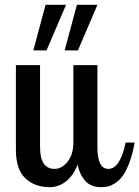

<svg xmlns="http://www.w3.org/2000/svg" viewBox="-20 -770 578 796"><path d="M284.2 -500H383.8V-160.2Q383.8 -69.8 429.2 -69.8Q478 -69.8 501 -179.2H538.1Q529.8 -131.3 516.4 -95.9Q502.9 -60.5 489.3 -41.5Q475.6 -22.5 458.3 -11.2Q440.9 0 427.7 2.9Q414.6 5.9 398.9 5.9Q356.4 5.9 333.3 -20.3Q310.1 -46.4 301.8 -87.9Q283.7 -41 253.2 -17.6Q222.7 5.9 187 5.9Q123.5 5.9 84.7 -31.2Q45.9 -68.4 45.9 -148.9V-500H146V-160.2Q146 -69.8 206.1 -69.8Q236.8 -69.8 260.5 -100.1Q284.2 -130.4 284.2 -179.2ZM248 -561 298.8 -750H383.8L303.2 -561ZM118.2 -561 168.9 -750H253.9L172.9 -561Z"/></svg>

Font: Lobster Two
Style: Regular
Weight: 400
Designer: Pablo Impallari
Foundry: Pablo Impallari. www.impallari.com
Version: Version 1.006